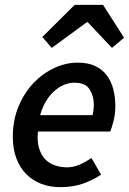

<svg xmlns="http://www.w3.org/2000/svg" viewBox="-20 -762 533 794"><path d="M194 -564 155 -609 289 -742H406L493 -606L443 -564L343 -670H339ZM33 -196Q33 -265 56.5 -321.5Q80 -378 118.5 -418.5Q157 -459 205 -481Q253 -503 301 -503Q344 -503 373.5 -489Q403 -475 421.5 -450.5Q440 -426 448.5 -393Q457 -360 457 -322Q457 -290 449 -260Q441 -230 436 -218H137Q133 -179 141 -151Q149 -123 165.5 -105Q182 -87 206 -78.5Q230 -70 258 -70Q284 -70 311 -82Q338 -94 358 -109L398 -40Q368 -19 325.5 -3.5Q283 12 230 12Q186 12 150 -2Q114 -16 88 -42.5Q62 -69 47.5 -107.5Q33 -146 33 -196ZM146 -286H363Q365 -296 366.5 -306.5Q368 -317 368 -329Q368 -365 350.5 -392.5Q333 -420 288 -420Q243 -420 203.5 -384.5Q164 -349 146 -286Z"/></svg>

Font: TypoPRO Source Sans Pro
Style: Italic
Weight: 600
Italic angle: -11°
Designer: Paul D. Hunt
Foundry: Adobe Systems Incorporated
Version: Version 1.075;PS 2.000;hotconv 1.0.86;makeotf.lib2.5.63406